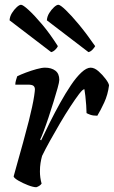

<svg xmlns="http://www.w3.org/2000/svg" viewBox="-20 -783 476 803"><path d="M132 0Q119 0 97 -8.5Q75 -17 57 -27.5Q39 -38 37 -45Q42 -64 52.5 -101Q63 -138 76 -185Q89 -232 101 -279Q108 -307 114 -334.5Q120 -362 123 -382.5Q126 -403 126 -409Q126 -419 120 -424Q114 -429 97 -429H44Q44 -438 47 -448Q50 -458 52 -464Q66 -471 88.5 -479.5Q111 -488 133 -494Q155 -500 168 -500Q195 -500 211.5 -487.5Q228 -475 228 -449Q228 -440 221 -415Q214 -390 204 -357.5Q194 -325 183 -292Q172 -259 162.5 -234Q153 -209 148 -199L152 -196Q168 -230 188.5 -271Q209 -312 231.5 -352.5Q254 -393 276.5 -426.5Q299 -460 320.5 -480Q342 -500 359 -500Q375 -500 392 -485Q409 -470 422 -452.5Q435 -435 436 -426Q431 -387 416 -354.5Q401 -322 387 -299Q369 -299 358 -303Q347 -307 342 -310Q342 -323 340.5 -343Q339 -363 337 -381.5Q335 -400 333 -410Q326 -410 310.5 -389.5Q295 -369 274 -337Q253 -305 231 -267.5Q209 -230 189 -194Q169 -158 156 -131Q152 -117 149.5 -101Q147 -85 147 -66Q147 -40 154 -15Q147 -5 132 0ZM350 -565 176 -698Q177 -714 186 -728.5Q195 -743 206 -753Q217 -763 224 -763Q232 -763 255 -741Q278 -719 310 -680.5Q342 -642 378 -590Q375 -584 367 -575.5Q359 -567 350 -565ZM194 -565 20 -698Q21 -714 30 -728.5Q39 -743 50 -753Q61 -763 68 -763Q76 -763 100 -741Q124 -719 156.5 -680.5Q189 -642 222 -590Q220 -584 211.5 -575.5Q203 -567 194 -565Z"/></svg>

Font: Texturina 72pt 72pt SemiBold
Style: Italic
Weight: 600
Italic angle: -11°
Designer: Guillermo Torres Carreño
Foundry: Omnibus-Type
Version: Version 1.002; ttfautohint (v1.8.3)